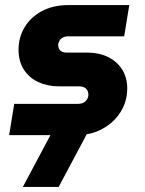

<svg xmlns="http://www.w3.org/2000/svg" viewBox="-20 -533 570 756"><path d="M16 -1 36 -124H286Q299 -124 308 -128.5Q317 -133 322.5 -141.5Q328 -150 328 -160Q328 -175 318.5 -184Q309 -193 292 -193H213Q167 -193 130.5 -210Q94 -227 73.5 -259.5Q53 -292 53 -338Q53 -385 76.5 -425Q100 -465 144.5 -489Q189 -513 250 -513H489L469 -390H249Q237 -390 228 -385.5Q219 -381 214.5 -373.5Q210 -366 209 -357Q209 -342 217.5 -334Q226 -326 242 -326H320Q371 -326 406.5 -308Q442 -290 461.5 -258.5Q481 -227 481 -185Q481 -134 455 -92.5Q429 -51 384 -26Q339 -1 281 -1ZM70 203 193 -28H334L211 203Z"/></svg>

Font: MuseoModerno
Style: Bold Italic
Weight: 700
Italic angle: -9°
Designer: Pablo Cosgaya, Héctor Gatti, Marcela Romero, and the Authors of The MuseoModerno Project.
Foundry: Omnibus-Type Team
Version: Version 1.003